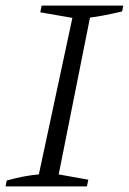

<svg xmlns="http://www.w3.org/2000/svg" viewBox="-27 -667 461 687"><path d="M-7 0 -3 -21Q56 -38 112 -43L232 -603L117 -623L122 -647H414L410 -626Q337 -609 295 -604L183 -43L289 -24L284 0Z"/></svg>

Font: Piazzolla Light
Style: Italic
Weight: 300
Italic angle: -11.3°
Designer: Juan Pablo del Peral
Foundry: Huerta Tipografica
Version: Version 1.330